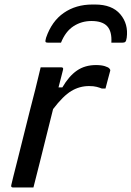

<svg xmlns="http://www.w3.org/2000/svg" viewBox="-20 -830 582 850"><path d="M385 -737Q341 -737 305.5 -714Q270 -691 250 -641H193Q183 -641 181.5 -645Q180 -649 184 -663Q209 -736 262.5 -773Q316 -810 389 -810H401Q476 -810 512.5 -767Q549 -724 541 -663Q539 -649 535 -645Q531 -641 521 -641H473Q476 -691 454.5 -714Q433 -737 385 -737ZM128 0H38Q27 0 30 -11Q31 -17 39 -48.5Q47 -80 59 -127.5Q71 -175 84.5 -229.5Q98 -284 111.5 -337.5Q125 -391 136 -433Q144 -465 150 -490.5Q156 -516 160 -532H251Q262 -532 259 -521Q256 -507 250.5 -487.5Q245 -468 239 -443H256Q285 -493 320.5 -517.5Q356 -542 405 -542Q429 -542 444.5 -537Q460 -532 464 -527Q469 -522 468 -517Q462 -496 457.5 -478Q453 -460 447 -438H431Q421 -442 408 -445.5Q395 -449 374 -449Q332 -449 295.5 -427Q259 -405 215 -347Q201 -292 186 -231Q171 -170 156 -110.5Q141 -51 128 0Z"/></svg>

Font: Recursive Sn Lnr St
Style: Italic
Weight: 400
Italic angle: -15°
Version: Version 1.079;hotconv 1.0.112;makeotfexe 2.5.65598; ttfautoh